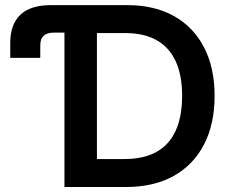

<svg xmlns="http://www.w3.org/2000/svg" viewBox="-20 -748 920 768"><path d="M21 -516.6V-576.2Q21 -650.4 61.5 -689Q102.1 -727.5 184.1 -727.5H237.8V-617.7H197.3Q168.5 -617.7 154.8 -605.2Q141.1 -592.8 141.1 -566.4V-516.6ZM483.9 0H300.3V-111.8H477.1Q555.2 -111.8 606.4 -140.6Q657.7 -169.4 683.1 -226.1Q708.5 -282.7 708.5 -364.7Q708.5 -446.3 683.1 -502.2Q657.7 -558.1 607.2 -586.9Q556.6 -615.7 481 -615.7H296.4V-727.5H489.3Q597.7 -727.5 675.8 -683.8Q753.9 -640.1 796.1 -558.6Q838.4 -477.1 838.4 -364.7Q838.4 -251.5 795.9 -169.7Q753.4 -87.9 674.3 -43.9Q595.2 0 483.9 0ZM367.7 -727.5V0H237.8V-727.5Z"/></svg>

Font: Inter 24pt SemiBold
Style: Regular
Weight: 600
Designer: Rasmus Andersson
Foundry: rsms
Version: Version 4.001;git-66647c0bb